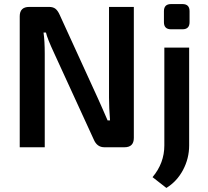

<svg xmlns="http://www.w3.org/2000/svg" viewBox="-20 -724 1022 944"><path d="M877 -704Q912 -704 912 -669V-615Q912 -580 877 -580H821Q786 -580 786 -615V-669Q786 -704 821 -704ZM638 -690V-46Q638 0 592 0H493Q457 0 441 -38L247 -461Q212 -536 206 -564H194Q200 -522 200 -460V0H77V-644Q77 -690 124 -690H221Q241 -690 252.5 -681Q264 -672 273 -652L461 -241Q464 -234 482 -194Q500 -154 509 -132H521Q516 -195 516 -244V-690ZM910 -490V-9Q910 55 880 111.5Q850 168 798 200L730 147Q788 78 788 -9V-490Z"/></svg>

Font: Exo 2 Semi Bold
Style: Regular
Weight: 600
Designer: Natanael Gama
Version: Version 1.001;PS 001.001;hotconv 1.0.88;makeotf.lib2.5.64775